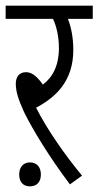

<svg xmlns="http://www.w3.org/2000/svg" viewBox="-20 -642 349 681"><path d="M271 -19C209 -94 147 -183 108 -260C182 -299 240 -358 240 -465C240 -507 233 -544 221 -575H309V-622H0V-575H168C180 -550 189 -513 189 -471C189 -410 167 -368 132 -342C112 -370 94 -386 72 -386C49 -386 36 -370 36 -345C36 -319 44 -291 66 -243C98 -179 153 -88 228 12ZM48 -23C48 3 62 19 86 19C110 19 125 4 125 -23C125 -50 110 -66 86 -66C63 -66 48 -49 48 -23Z"/></svg>

Font: Noto Sans Devanagari ExtraCondensed Light
Style: Regular
Weight: 300
Width: 2
Designer: Jelle Bosma - Monotype Design Team
Foundry: Monotype Imaging Inc.
Version: Version 2.004